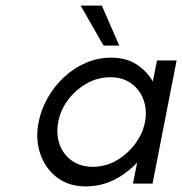

<svg xmlns="http://www.w3.org/2000/svg" viewBox="-20 -656 651 686"><path d="M287 10Q225 10 183 -22.5Q141 -55 123.5 -107.5Q106 -160 118 -220Q127 -265 150.5 -306.5Q174 -348 209 -380.5Q244 -413 287 -431.5Q330 -450 376 -450Q430 -450 467 -426.5Q504 -403 526 -365L541 -440H611L525 0H455L470 -75Q446 -50 417 -30.5Q388 -11 355.5 -0.5Q323 10 287 10ZM312 -60Q357 -60 396 -82.5Q435 -105 462.5 -141.5Q490 -178 498 -220Q506 -263 493 -299Q480 -335 449.5 -357.5Q419 -380 374 -380Q329 -380 289.5 -357.5Q250 -335 223 -299Q196 -263 188 -220Q180 -178 192.5 -141.5Q205 -105 236 -82.5Q267 -60 312 -60ZM350 -493 268 -636H344L406 -493Z"/></svg>

Font: Teachers
Style: Italic
Weight: 400
Italic angle: -11°
Designer: Alfredo Marco Pradil, Chank Diesel
Version: Version 1.001